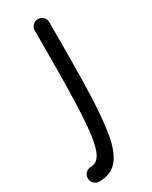

<svg xmlns="http://www.w3.org/2000/svg" viewBox="-241 -556 664 840"><g transform="rotate(-30 91.5 -136.0)"><path d="M115.2 -510.7Q130.9 -510.7 141.4 -500.2Q151.9 -489.7 151.9 -474.1Q151.9 -361.8 151.1 -270.8Q150.4 -179.7 147.9 -108.4Q144 -1 131.8 77.1Q119.6 155.3 87.9 197.3Q56.2 239.3 -7.3 239.3Q-22.5 239.3 -33.2 228.3Q-43.9 217.3 -43.9 202.1Q-43.9 186.5 -33.2 175.8Q-22.5 165 -7.3 165Q20.5 165 37.4 138.2Q54.2 111.3 62.7 50.8Q71.3 -9.8 74.7 -111.3Q77.1 -182.1 77.9 -272Q78.6 -361.8 78.6 -474.1Q78.6 -489.7 89.4 -500.2Q100.1 -510.7 115.2 -510.7Z"/></g></svg>

Font: Mikhak-DS1-FD Regular
Style: Regular
Weight: 400
Designer: Amin Abedi
Version: Version 3.2